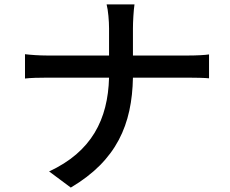

<svg xmlns="http://www.w3.org/2000/svg" viewBox="-20 -802 1040 868"><path d="M93 -557V-447C118 -450 156 -451 196 -451H473C468 -262 394 -116 202 -27L300 46C508 -77 577 -240 581 -451H828C863 -451 907 -450 925 -448V-556C907 -553 868 -551 829 -551H581V-674C581 -704 584 -756 588 -782H462C469 -756 473 -706 473 -674V-551H194C156 -551 117 -554 93 -557Z"/></svg>

Font: Noto Sans CJK HK Medium
Style: Regular
Weight: 500
Designer: Ryoko NISHIZUKA 西塚涼子 (kana, bopomofo & ideographs); Paul D. Hunt (Latin, Greek & Cyrillic); Sandoll Communications 산돌커뮤니
Foundry: Adobe
Version: Version 2.004;hotconv 1.0.118;makeotfexe 2.5.65603